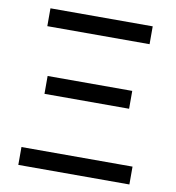

<svg xmlns="http://www.w3.org/2000/svg" viewBox="-80 -786 785 858"><g transform="rotate(10 312.0 -357.0)"><path d="M80 -633V-714H544V-633ZM120 -333V-414H504V-333ZM60 0V-81H564V0Z"/></g></svg>

Font: RS Noto Sans
Style: Regular
Weight: 400
Designer: Monotype Design Team
Foundry: Monotype Imaging Inc.
Version: Version 3.10